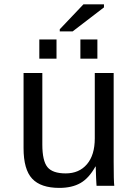

<svg xmlns="http://www.w3.org/2000/svg" viewBox="-20 -870 640 899"><path d="M178.2 -528.3V-193.4Q178.2 -117.2 202.1 -87.6Q226.1 -58.1 287.6 -58.1Q350.6 -58.1 387.2 -101.1Q423.8 -144 423.8 -222.2V-528.3H512.2V-112.8Q512.2 -20.5 515.1 0H432.1Q431.6 -2.4 431.2 -13.2Q430.7 -23.9 429.9 -37.8Q429.2 -51.8 428.2 -90.3H426.8Q396.5 -35.6 356.7 -12.9Q316.9 9.8 257.8 9.8Q170.9 9.8 130.6 -33.4Q90.3 -76.7 90.3 -176.3V-528.3ZM356.4 -595.2V-685.1H436V-595.2ZM164.1 -595.2V-685.1H244.6V-595.2ZM259.8 -723.1V-732.9L370.6 -849.6H466.8V-835.4L320.3 -723.1Z"/></svg>

Font: Cousine
Style: Regular
Weight: 400
Monospace: yes
Designer: Steve Matteson
Foundry: Ascender Corporation
Version: Version 1.20